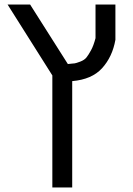

<svg xmlns="http://www.w3.org/2000/svg" viewBox="-20 -620 580 840"><path d="M484.9 -445.8Q471.7 -371.1 426.3 -321.3Q381.8 -272.5 295.9 -265.1V200.2H209V-290L13.2 -600.1H111.8L276.9 -339.8Q285.6 -340.8 295.4 -341.8Q305.2 -342.8 306.6 -342.8Q312 -343.3 331.5 -350.6Q349.1 -357.4 357.9 -368.2Q366.7 -378.9 378.4 -400.4Q389.2 -419.9 397.9 -453.1V-600.1H484.9Z"/></svg>

Font: Miedinger*
Style: Book
Weight: 400
Version: Version 001.000